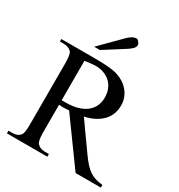

<svg xmlns="http://www.w3.org/2000/svg" viewBox="-205 -1031 1088 1167"><g transform="rotate(30 338.5 -447.0)"><path d="M499.5 0 275.4 -309.6Q262.2 -309.1 252.4 -308.3Q242.7 -307.6 234.9 -307.6Q227.5 -307.6 220.5 -307.9Q213.4 -308.1 205.1 -309.6V-117.7Q205.1 -54.2 219.2 -40.5Q237.8 -18.6 275.4 -18.6H301.3V0H17.6V-18.6H42.5Q85.4 -18.6 102.1 -44.9Q111.8 -60.5 111.8 -117.7V-545.4Q111.8 -606.4 99.1 -623.5Q88.9 -633.8 75 -639.2Q61 -644.5 42.5 -644.5H17.6V-662.1H257.8Q311 -662.1 350.3 -658.4Q389.6 -654.8 415 -646.5Q440.4 -638.2 462.2 -623.8Q483.9 -609.4 500 -589.8Q516.1 -570.3 525.1 -545.9Q534.2 -521.5 534.2 -493.2Q534.2 -462.4 524.4 -435.3Q514.6 -408.2 494.4 -386.2Q474.1 -364.3 443.6 -347.9Q413.1 -331.5 371.6 -322.3L506.8 -131.8Q529.3 -100.6 548.3 -79.8Q567.4 -59.1 586.9 -46.4Q606.4 -33.7 627.9 -27.6Q649.4 -21.5 676.8 -18.6V0ZM424.3 -484.9Q424.3 -516.1 414.3 -541.7Q404.3 -567.4 385.7 -585.7Q367.2 -604 340.8 -614.5Q314.5 -625 281.7 -625.5Q269 -625.5 249.8 -623.3Q230.5 -621.1 205.1 -617.2V-340.8H232.9Q281.7 -340.8 317.6 -351.6Q353.5 -362.3 377.2 -381.6Q400.9 -400.9 412.6 -427.2Q424.3 -453.6 424.3 -484.9ZM438.5 -861.8Q438.5 -847.7 426 -835.4Q413.6 -823.2 397.9 -813L253.4 -721.2H213.4L352.1 -860.8Q364.7 -874 380.6 -883.8Q396.5 -893.6 412.6 -893.6Q416.5 -893.6 420.9 -890.6Q425.3 -887.7 429.2 -882.8Q433.1 -877.9 435.8 -872.3Q438.5 -866.7 438.5 -861.8Z"/></g></svg>

Font: Doulos SIL APac
Style: Regular
Weight: 400
Designer: Walt Agee, Victor Gaultney, Peter Martin, Debbi Hosken, Becca Hirsbrunner
Foundry: SIL International
Version: Version 5.000